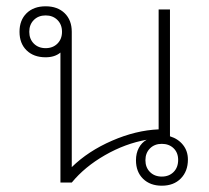

<svg xmlns="http://www.w3.org/2000/svg" viewBox="-20 -580 665 610"><path d="M577 -73Q577 -36 554.5 -13Q532 10 494 10Q457 10 434.5 -12Q412 -34 412 -71Q412 -93 421 -110Q430 -127 446 -136Q378 -124 313.5 -87Q249 -50 208 0H172V-413Q154 -398 125 -398Q87 -398 64.5 -420Q42 -442 42 -479Q42 -516 64.5 -538Q87 -560 125 -560Q163 -560 185.5 -538Q208 -516 208 -479V-49Q260 -100 336 -133Q412 -166 484 -169V-550H520V-147Q546 -139 561.5 -119.5Q577 -100 577 -73ZM177 -479Q177 -502 162.5 -516.5Q148 -531 125 -531Q102 -531 87.5 -516.5Q73 -502 73 -479Q73 -456 87.5 -441.5Q102 -427 125 -427Q148 -427 162.5 -441.5Q177 -456 177 -479ZM546 -72Q546 -95 531.5 -109Q517 -123 494 -123Q471 -123 456.5 -108.5Q442 -94 442 -71Q442 -48 456.5 -33.5Q471 -19 494 -19Q517 -19 531.5 -33.5Q546 -48 546 -72Z"/></svg>

Font: Bai Jamjuree ExtraLight
Style: Regular
Weight: 275
Designer: Katatrad Aksorn Co.,Ltd.
Foundry: Cadson Demak Co.,Ltd.
Version: Version 1.000; ttfautohint (v1.6)